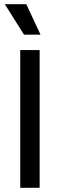

<svg xmlns="http://www.w3.org/2000/svg" viewBox="-20 -900 287 920"><path d="M77 0V-660H170V0ZM95 -734 3 -880H106L174 -734Z"/></svg>

Font: Bricolage Grotesque 36pt
Style: Regular
Weight: 400
Designer: Mathieu Triay
Foundry: Atelier Triay
Version: Version 1.001;gftools[0.9.33.dev8+g029e19f]